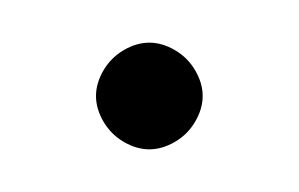

<svg xmlns="http://www.w3.org/2000/svg" viewBox="-20 -1315 140 90"><path d="M25 -1270Q25 -1264 28.5 -1258Q32 -1252 38 -1248.5Q44 -1245 50 -1245Q56 -1245 62 -1248.5Q68 -1252 71.5 -1258Q75 -1264 75 -1270Q75 -1276 71.5 -1282Q68 -1288 62 -1291.5Q56 -1295 50 -1295Q44 -1295 38 -1291.5Q32 -1288 28.5 -1282Q25 -1276 25 -1270Z"/></svg>

Font: Linefont ExtraLight
Style: Regular
Weight: 250
Monospace: yes
Version: Version 3.002;gftools[0.9.33]